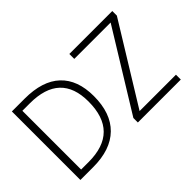

<svg xmlns="http://www.w3.org/2000/svg" viewBox="-105 -1090 1451 1451"><g transform="rotate(-45 620.0 -365.0)"><path d="M608.4 -375Q608.4 -192.4 509.8 -95.7Q411.1 1 224.6 1H87.9V-731.4H224.6Q414.1 -731.4 511.2 -640.1Q608.4 -548.8 608.4 -375ZM147.5 -678.7V-50.8H227.5Q550.8 -50.8 550.8 -375Q550.8 -678.7 227.5 -678.7ZM772.5 -50.8H1161.1V1H702.1V-46.9L1090.8 -678.7H702.1V-731.4H1161.1V-682.6Z"/></g></svg>

Font: Gen Shin Gothic Light
Style: Regular
Weight: 200
Designer: [Source Han Sans]
Ryoko NISHIZUKA  (kana & ideographs); Paul D. Hunt (Latin, Greek & Cyrillic); Wenlong ZHANG  (bopomofo
Version: Version 1.002.20150607